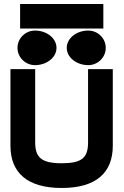

<svg xmlns="http://www.w3.org/2000/svg" viewBox="-20 -924 618 955"><path d="M80 -904V-782H494V-904ZM419 -600C466 -600 506 -638 506 -686C506 -734 466 -772 419 -772C361 -772 312 -734 312 -686C312 -638 361 -600 419 -600ZM154 -600C212 -600 261 -638 261 -686C261 -734 212 -772 154 -772C107 -772 67 -734 67 -686C67 -638 107 -600 154 -600ZM418 -216C418 -139 387 -112 287 -112C187 -112 155 -140 155 -216V-580H32V-199C32 -64 117 11 287 11C457 11 541 -64 541 -199V-580H418Z"/></svg>

Font: Charger
Style: Hemi
Weight: 900
Designer: Jasper
Foundry: Cannot Into Space Fonts
Version: Version 0.99